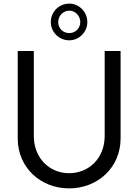

<svg xmlns="http://www.w3.org/2000/svg" viewBox="-20 -1032 765 1062"><path d="M363 -809C418 -809 463 -855 463 -910C463 -966 418 -1012 363 -1012C306 -1012 261 -966 261 -910C261 -855 306 -809 363 -809ZM363 -849C329 -849 302 -875 302 -910C302 -944 329 -973 363 -973C397 -973 424 -944 424 -910C424 -875 397 -849 363 -849ZM362 10C521 10 647 -106 647 -266V-750H559V-280C559 -157 472 -74 362 -74C254 -74 167 -157 167 -280V-750H78V-266C78 -106 204 10 362 10Z"/></svg>

Font: Oakes
Style: Regular
Weight: 400
Designer: Samuel Oakes
Foundry: Samuel Oakes
Version: Version 1.003;PS 001.003;hotconv 1.0.88;makeotf.lib2.5.64775